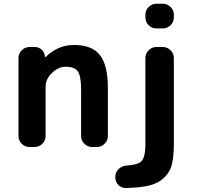

<svg xmlns="http://www.w3.org/2000/svg" viewBox="-20 -793 1040 1009"><path d="M585.9 136.7Q585.9 113.3 602.5 96.2Q619.1 79.1 643.6 77.1Q700.2 73.2 718.8 58.6Q744.1 39.1 744.1 -36.1V-488.3Q744.1 -511.7 761.2 -528.8Q778.3 -545.9 801.8 -545.9H835.9Q859.4 -545.9 876.5 -528.8Q893.6 -511.7 893.6 -488.3V-36.1Q893.6 34.2 881.8 76.2Q870.1 118.2 835 147.5Q799.8 176.8 742.2 186.5Q703.1 193.4 643.6 195.3Q642.6 195.3 641.6 195.3Q619.1 195.3 602.5 179.7Q585.9 163.1 585.9 138.7ZM801.8 -643.6Q778.3 -643.6 761.2 -660.6Q744.1 -677.7 744.1 -701.2V-715.8Q744.1 -739.3 761.2 -756.3Q778.3 -773.4 801.8 -773.4H835.9Q859.4 -773.4 876.5 -756.3Q893.6 -739.3 893.6 -715.8V-701.2Q893.6 -677.7 876.5 -660.6Q859.4 -643.6 835.9 -643.6ZM370.1 -556.6Q462.9 -556.6 504.9 -503.9Q546.9 -451.2 546.9 -330.1V-78.1Q546.9 -54.7 529.8 -37.6Q512.7 -20.5 489.3 -20.5H463.9Q440.4 -20.5 423.3 -37.6Q406.2 -54.7 406.2 -78.1V-320.3Q406.2 -392.6 389.2 -417.5Q372.1 -442.4 325.2 -442.4Q287.1 -442.4 253.4 -409.7Q219.7 -377 219.7 -339.8V-78.1Q219.7 -54.7 202.6 -37.6Q185.5 -20.5 162.1 -20.5H134.8Q111.3 -20.5 94.2 -37.6Q77.1 -54.7 77.1 -78.1V-488.3Q77.1 -511.7 94.2 -528.8Q111.3 -545.9 134.8 -545.9H164.1Q184.6 -545.9 199.7 -531.2Q214.8 -516.6 215.8 -496.1Q215.8 -494.1 217.8 -493.7Q219.7 -493.2 220.7 -494.1Q284.2 -556.6 370.1 -556.6Z"/></svg>

Font: Gen Jyuu Gothic P Bold
Style: Bold
Weight: 700
Designer: [Source Han Sans]
Ryoko NISHIZUKA  (kana & ideographs); Paul D. Hunt (Latin, Greek & Cyrillic); Wenlong ZHANG  (bopomofo
Version: Version 1.002.20150607